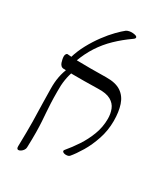

<svg xmlns="http://www.w3.org/2000/svg" viewBox="-217 -979 945 1086"><g transform="rotate(30 255.0 -435.5)"><path d="M358 -105Q353 -100 343.5 -98.5Q334 -97 325 -99Q316 -101 312.5 -106.5Q309 -112 316 -120Q344 -153 372.5 -196Q401 -239 420 -289Q439 -339 439 -393Q439 -426 428 -454Q417 -482 388 -498.5Q359 -515 305 -513Q258 -512 216.5 -511.5Q175 -511 142 -511.5Q109 -512 82 -513Q71 -513 64 -519.5Q57 -526 53.5 -536Q50 -546 48 -556.5Q46 -567 46 -575Q46 -584 50 -590Q54 -596 58 -596Q85 -593 124 -592Q163 -591 211.5 -591Q260 -591 313 -592Q375 -593 410 -569.5Q445 -546 459.5 -502Q474 -458 474 -399Q474 -337 455 -280Q436 -223 409 -178Q382 -133 358 -105ZM88 13Q84 13 80.5 9.5Q77 6 77 -5Q78 -59 78.5 -97.5Q79 -136 78.5 -166Q78 -196 77 -225.5Q76 -255 75.5 -290.5Q75 -326 74 -376Q73 -420 80 -457Q87 -494 102 -527H136Q124 -495 118.5 -460Q113 -425 114 -385Q114 -340 115.5 -308.5Q117 -277 119 -250.5Q121 -224 123 -194Q125 -164 125.5 -124Q126 -84 124 -25Q124 -16 118 -7Q112 2 103.5 7.5Q95 13 88 13ZM119 -586 83 -589Q97 -637 121.5 -682Q146 -727 175 -766Q204 -805 231.5 -833Q259 -861 277 -875Q284 -880 295.5 -882.5Q307 -885 319 -884Q331 -883 339 -880Q347 -877 347.5 -870.5Q348 -864 336 -856Q286 -821 244 -780.5Q202 -740 171 -692Q140 -644 119 -586Z"/></g></svg>

Font: Noto Rashi Hebrew Light
Style: Regular
Weight: 300
Version: Version 1.006